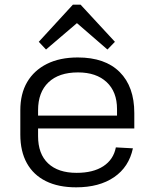

<svg xmlns="http://www.w3.org/2000/svg" viewBox="-20 -794 662 822"><path d="M306 8Q230 8 176.5 -18.5Q123 -45 95 -95.5Q67 -146 67 -218V-322Q67 -393 96.5 -443Q126 -493 181 -520.5Q236 -548 313 -548Q430 -548 492.5 -485.5Q555 -423 555 -310V-244H128V-299H494L481 -277V-327Q481 -401 436.5 -442.5Q392 -484 314 -484Q232 -484 187.5 -441.5Q143 -399 143 -322V-211Q143 -135 186 -94.5Q229 -54 308 -54Q379 -54 422.5 -82.5Q466 -111 476 -163L549 -159Q532 -79 468.5 -35.5Q405 8 306 8ZM146 -615 292 -774H325L472 -615L440 -582L292 -710H327L177 -582Z"/></svg>

Font: Pathway Extreme 8pt Thin Light
Style: Regular
Weight: 300
Version: Version 1.001;gftools[0.9.26]